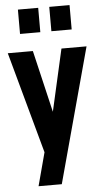

<svg xmlns="http://www.w3.org/2000/svg" viewBox="-64 -818 552 1037"><g transform="rotate(-5 212.5 -300.0)"><path d="M184 -780V-648H74V-780ZM354 -780V-648H244V-780ZM290 -550H426L228 180H102L150 0L-1 -550H135L214 -214Z"/></g></svg>

Font: Mohave Bold
Style: Regular
Weight: 700
Designer: Gumpita Rahayu
Foundry: Tokotype
Version: Version 2.002;PS 002.002;hotconv 1.0.88;makeotf.lib2.5.64775